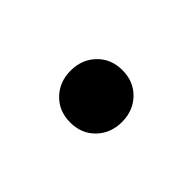

<svg xmlns="http://www.w3.org/2000/svg" viewBox="-35 -198 301 301"><g transform="rotate(-45 116.0 -47.0)"><path d="M58 -47Q58 -72 74.5 -88Q91 -104 116 -104Q141 -104 157.5 -88Q174 -72 174 -47Q174 -22 157.5 -6Q141 10 116 10Q91 10 74.5 -6Q58 -22 58 -47Z"/></g></svg>

Font: LINE Seed Sans TH
Style: Regular
Weight: 400
Designer: Dalton Maag Ltd | Thai characters by Cadson Demak Co.,Ltd.
Foundry: Dalton Maag Ltd
Version: Version 1.002